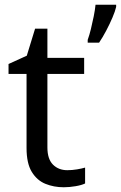

<svg xmlns="http://www.w3.org/2000/svg" viewBox="-20 -780 510 810"><path d="M470 -751Q466 -733 454.5 -706Q443 -679 428 -650.5Q413 -622 398 -600H350V-612Q357 -631 363.5 -657.5Q370 -684 375.5 -711.5Q381 -739 383 -760H470ZM264 -62Q284 -62 305 -65.5Q326 -69 339 -73V-6Q325 1 299 5.5Q273 10 249 10Q207 10 171.5 -4.5Q136 -19 114 -55Q92 -91 92 -156V-468H16V-510L93 -545L128 -659H180V-536H335V-468H180V-158Q180 -109 203.5 -85.5Q227 -62 264 -62Z"/></svg>

Font: Noto Sans Living
Style: Regular
Weight: 400
Designer: Monotype Design Team
Foundry: Monotype Imaging Inc.
Version: Version 2.013; ttfautohint (v1.8.4.7-5d5b)